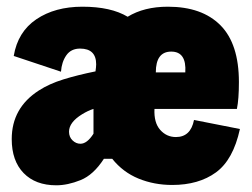

<svg xmlns="http://www.w3.org/2000/svg" viewBox="-20 -542 752 573"><path d="M696 -157Q676 -65 624.5 -27.5Q573 10 494 10Q440 10 393.5 -9Q347 -28 315 -68H290Q259 -20 220.5 -4.5Q182 11 148 11Q86 11 50.5 -25.5Q15 -62 15 -127Q15 -220 96 -272Q127 -292 169 -305Q211 -318 265 -329Q267 -343 267 -350Q267 -397 219 -397Q192 -397 178 -377Q164 -357 162 -328L21 -375Q33 -447 88.5 -484.5Q144 -522 226 -522Q311 -522 361 -492Q410 -522 481 -522Q583 -522 638 -466.5Q693 -411 693 -297Q693 -246 687 -217H441Q439 -176 458 -154.5Q477 -133 505 -133Q549 -133 559 -184ZM445 -326H533Q537 -388 491 -388Q445 -388 445 -326ZM259 -143V-217Q243 -212 225 -201Q186 -177 186 -149Q186 -133 196.5 -123Q207 -113 220 -113Q240 -113 259 -143Z"/></svg>

Font: Decalotype Black
Style: Regular
Weight: 900
Designer: Alfredo Marco Pradil
Foundry: Alfredo Marco Pradil
Version: Version 1.0